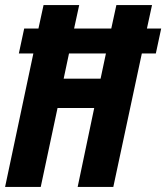

<svg xmlns="http://www.w3.org/2000/svg" viewBox="-24 -734 653 754"><path d="M247 -524H392L371 -425H226ZM136 0 202 -310H346L281 0H421L533 -524H588L609 -622H553L573 -714H433L413 -622H267L287 -714H147L127 -622H71L50 -524H107L-4 0Z"/></svg>

Font: Noto Sans UI Condensed ExtraBold
Style: Italic
Weight: 800
Width: 3
Designer: Monotype Design Team
Foundry: Monotype Imaging Inc.
Version: 1.001